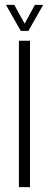

<svg xmlns="http://www.w3.org/2000/svg" viewBox="-20 -767 201 787"><path d="M57.5 0V-600H103V0ZM65 -640.5 4.5 -747H38.5L81 -670L123 -747H157L96.5 -640.5Z"/></svg>

Font: Big Shoulders Display Thin Light
Style: Regular
Weight: 300
Version: Version 2.002